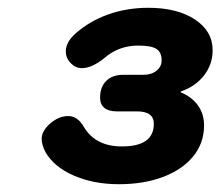

<svg xmlns="http://www.w3.org/2000/svg" viewBox="-20 -867 566 493"><path d="M97 -476Q87 -495 87 -510Q87 -531 109 -550Q131 -569 155 -569Q180 -569 196 -540Q226 -491 293 -491Q375 -491 375 -549Q375 -581 332 -581H280Q259 -581 248 -590Q237 -599 237 -616Q237 -644 253 -659.5Q269 -675 297 -675H349Q369 -675 382 -685.5Q395 -696 395 -712Q395 -733 381.5 -741.5Q368 -750 335 -750Q285 -750 248 -718Q216 -692 190 -692Q174 -692 161.5 -705Q149 -718 149 -735Q149 -759 174 -781Q210 -813 258 -830Q306 -847 361 -847Q435 -847 480.5 -817Q526 -787 526 -738Q526 -702 504 -673.5Q482 -645 444 -632V-630Q473 -618 488.5 -596Q504 -574 504 -545Q504 -500 476.5 -466Q449 -432 399.5 -413Q350 -394 285 -394Q221 -394 170 -416Q119 -438 97 -476Z"/></svg>

Font: Kodchasan
Style: Bold Italic
Weight: 700
Italic angle: -10°
Version: Version 1.000; ttfautohint (v1.6)